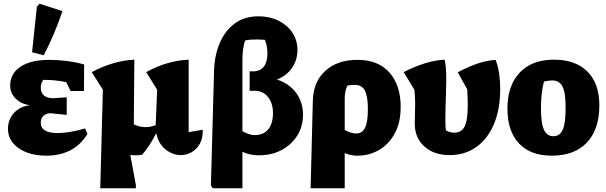

<svg xmlns="http://www.w3.org/2000/svg" viewBox="-20 -827 3270 1036"><path d="M230 13Q168 13 121.5 -5.5Q75 -24 49 -56.5Q23 -89 23 -132Q23 -182 55.5 -217.5Q88 -253 141 -259Q93 -266 64 -295.5Q35 -325 35 -365Q35 -430 90.5 -467Q146 -504 246 -504Q294 -504 343.5 -497.5Q393 -491 434 -479L433 -336H361L337 -384Q277 -396 219 -396Q216 -396 213 -396Q200 -376 200 -355Q200 -325 218 -311Q236 -297 268 -297L340 -302V-207L254 -216Q230 -216 215 -202.5Q200 -189 200 -165Q200 -109 291 -109Q321 -109 358 -115Q395 -121 439 -134L452 -104Q379 13 230 13ZM216 -529 153 -545 179 -791 193 -807 317 -767Q296 -705 271 -645.5Q246 -586 216 -529Z M521 189 535 -343 475 -438Q593 -500 705 -505L702 -156Q733 -141 766 -141Q792 -141 820 -152L828 -343L769 -438Q882 -500 998 -505V-114L1074 -127Q1075 -81 1058 -51Q1041 -21 1013.5 -5.5Q986 10 956 10Q913 10 874 -20Q835 -50 823 -109Q790 -42 747 8Q730 11 712 11Q697 11 683 9L713 171V189Z M1128 189 1118 173 1135 -444Q1137 -526 1165 -593Q1193 -660 1245.5 -699.5Q1298 -739 1375 -739Q1435 -739 1482.5 -715.5Q1530 -692 1557.5 -651Q1585 -610 1585 -557Q1585 -503 1555 -460Q1525 -417 1474 -398Q1540 -377 1577.5 -326.5Q1615 -276 1615 -208Q1615 -145 1584 -95.5Q1553 -46 1499.5 -17.5Q1446 11 1377 11Q1351 11 1329 6Q1307 1 1288 -8V189ZM1288 -500V-119Q1325 -98 1355 -98Q1402 -98 1427.5 -129.5Q1453 -161 1453 -217Q1453 -269 1426.5 -303Q1400 -337 1356 -337H1327V-442H1345Q1384 -442 1403.5 -467.5Q1423 -493 1423 -539Q1423 -556 1420 -575Q1417 -594 1409 -612Q1385 -614 1366 -614Q1347 -614 1331.5 -613Q1316 -612 1302 -608Q1294 -581 1291 -556.5Q1288 -532 1288 -500Z M1656 189 1668 -282Q1670 -385 1735 -444.5Q1800 -504 1909 -504Q2021 -504 2081.5 -435.5Q2142 -367 2142 -250Q2142 -165 2109.5 -106Q2077 -47 2024 -17Q1971 13 1909 13Q1872 13 1840 -1V189ZM1840 -295V-126Q1871 -107 1904 -107Q1935 -107 1950 -138Q1965 -169 1965 -240Q1965 -303 1950 -336Q1935 -369 1893 -369Q1876 -369 1854 -365Q1840 -334 1840 -295Z M2406 10Q2322 10 2270 -36.5Q2218 -83 2218 -160Q2218 -174 2219 -206.5Q2220 -239 2220 -270Q2220 -304 2216 -343L2158 -438Q2280 -500 2379 -505Q2384 -485 2386 -457Q2388 -429 2388 -397Q2388 -364 2386.5 -325Q2385 -286 2384 -248Q2383 -210 2383 -180Q2383 -141 2386 -124Q2407 -111 2431 -111Q2470 -111 2487 -144.5Q2504 -178 2504 -261Q2504 -282 2503 -303Q2502 -324 2501 -345L2450 -437Q2507 -467 2555 -483.5Q2603 -500 2654 -504Q2666 -476 2672.5 -434.5Q2679 -393 2679 -346Q2679 -238 2645.5 -158Q2612 -78 2550.5 -34Q2489 10 2406 10Z M2957 13Q2842 13 2780 -53.5Q2718 -120 2718 -241Q2718 -365 2784 -435Q2850 -505 2969 -505Q3086 -505 3150 -440.5Q3214 -376 3214 -259Q3214 -129 3147 -58Q3080 13 2957 13ZM2966 -92Q3000 -92 3016 -126Q3032 -160 3032 -245Q3032 -326 3015.5 -359.5Q2999 -393 2959 -393Q2942 -393 2915 -387Q2907 -355 2903 -321Q2899 -287 2899 -244Q2899 -160 2915.5 -126Q2932 -92 2966 -92Z"/></svg>

Font: Piazzolla ExtraBold
Style: Regular
Weight: 800
Designer: Juan Pablo del Peral
Foundry: Huerta Tipografica
Version: Version 1.330